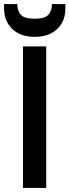

<svg xmlns="http://www.w3.org/2000/svg" viewBox="-38 -923 341 943"><path d="M75 -695H189V0H75ZM283 -881Q283 -819 243 -780.5Q203 -742 132 -742Q62 -742 22 -781Q-18 -820 -18 -882V-903H47Q47 -869 65 -850Q83 -831 132 -831Q181 -831 199 -850Q217 -869 217 -903H283Z"/></svg>

Font: Poppins Medium
Style: Regular
Weight: 500
Designer: Ninad Kale (Devanagari), Jonny Pinhorn (Latin)
Version: Version 5.002